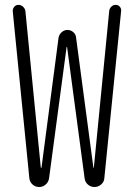

<svg xmlns="http://www.w3.org/2000/svg" viewBox="-20 -750 540 770"><path d="M97.7 -35.2 31.2 -704.1Q30.3 -714.8 37.1 -722.7Q43.9 -730.5 53.7 -730.5Q64.5 -730.5 72.8 -722.7Q81.1 -714.8 82 -704.1L143.6 -78.1Q143.6 -77.1 145 -77.1Q146.5 -77.1 146.5 -78.1L214.8 -598.6Q216.8 -611.3 227.1 -620.6Q237.3 -629.9 250.5 -629.9Q263.7 -629.9 273.9 -621.1Q284.2 -612.3 285.2 -598.6L354.5 -78.1Q354.5 -77.1 355.5 -77.1Q356.4 -77.1 356.4 -78.1L418 -706.1Q418.9 -715.8 426.3 -723.1Q433.6 -730.5 444.3 -730.5Q454.1 -730.5 460.4 -723.1Q466.8 -715.8 465.8 -706.1L398.4 -35.2Q397.5 -20.5 385.7 -10.3Q374 0 358.9 0Q343.8 0 332.5 -9.8Q321.3 -19.5 319.3 -35.2L249 -561.5H248H247.1L176.8 -35.2Q174.8 -20.5 163.6 -10.3Q152.3 0 137.2 0Q122.1 0 110.8 -9.8Q99.6 -19.5 97.7 -35.2Z"/></svg>

Font: Rounded Mgen+ 2m light
Style: Regular
Weight: 200
Designer: [Source Han Sans]
Ryoko NISHIZUKA  (kana & ideographs); Paul D. Hunt (Latin, Greek & Cyrillic); Wenlong ZHANG  (bopomofo
Version: Version 1.059.20150602